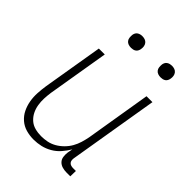

<svg xmlns="http://www.w3.org/2000/svg" viewBox="-209 -809 917 917"><g transform="rotate(45 250.0 -350.5)"><path d="M186 8Q159 8 134.5 1Q110 -6 91 -22.5Q72 -39 61 -61.5Q50 -84 45.5 -109.5Q41 -135 42.5 -162Q44 -189 48 -215L99 -520H139L87 -209Q84 -188 83 -166.5Q82 -145 85.5 -124Q89 -103 98 -85Q107 -67 122 -53.5Q137 -40 157.5 -34.5Q178 -29 200 -29Q220 -29 240 -33Q260 -37 278.5 -47.5Q297 -58 313 -74Q329 -90 339.5 -108.5Q350 -127 356 -147Q362 -167 366 -187L421 -520H461L385 -64Q384 -57 385 -50Q386 -43 390.5 -38Q395 -33 402 -31Q409 -29 416 -29H435L434 8H409Q394 8 380 4Q366 0 356.5 -10Q347 -20 345 -34.5Q343 -49 345 -64L350 -90Q337 -68 320 -48.5Q303 -29 280.5 -16Q258 -3 234 2.5Q210 8 186 8ZM405 -631Q395 -631 386.5 -634Q378 -637 372.5 -644Q367 -651 366 -660.5Q365 -670 366 -680Q367 -686 370 -692Q373 -698 379 -702Q385 -706 391.5 -707.5Q398 -709 404 -709Q414 -709 422.5 -706Q431 -703 436.5 -696Q442 -689 443.5 -679.5Q445 -670 443 -660Q442 -654 439 -648Q436 -642 430.5 -638Q425 -634 418 -632.5Q411 -631 405 -631ZM205 -631Q195 -631 186.5 -634Q178 -637 172.5 -644Q167 -651 166 -660.5Q165 -670 166 -680Q167 -686 170 -692Q173 -698 179 -702Q185 -706 191.5 -707.5Q198 -709 204 -709Q214 -709 222.5 -706Q231 -703 236.5 -696Q242 -689 243.5 -679.5Q245 -670 243 -660Q242 -654 239 -648Q236 -642 230.5 -638Q225 -634 218 -632.5Q211 -631 205 -631Z"/></g></svg>

Font: Iosevka Extralight
Style: Italic
Weight: 200
Italic angle: -9°
Monospace: yes
Designer: Belleve Invis
Foundry: Belleve Invis
Version: Version 32.5.0; ttfautohint (v1.8.4)